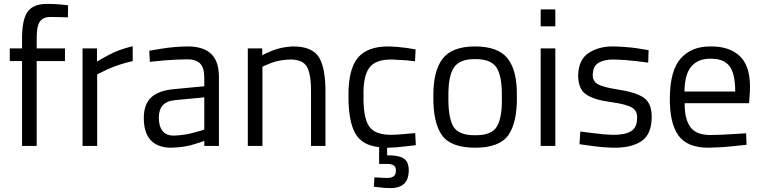

<svg xmlns="http://www.w3.org/2000/svg" viewBox="-20 -748 3908 984"><path d="M313 -435V-500H168V-544Q167 -612 184 -637Q201 -662 242 -661Q267 -661 296 -660Q325 -659 328 -659L329 -721Q326 -721 291 -725Q257 -728 228 -728Q155 -730 124 -691Q92 -651 93 -545V-500H30V-435H93V0H168V-435Z M478 0V-367Q481 -369 534 -394Q587 -418 660 -435V-511Q586 -494 533 -464Q479 -435 477 -432V-500H403V0Z M1027 -84Q1024 -82 976 -69Q928 -55 870 -53Q832 -53 813 -77Q794 -101 794 -145Q794 -186 814 -208Q834 -231 879 -235L1027 -249ZM1102 -349Q1103 -431 1064 -470Q1025 -510 941 -510Q872 -509 811 -499Q749 -489 745 -488L748 -431Q753 -432 816 -438Q879 -443 937 -444Q982 -445 1005 -423Q1027 -401 1027 -349V-306L870 -291Q793 -284 755 -249Q717 -214 717 -143Q717 -67 753 -29Q789 9 858 9Q928 7 976 -9Q1025 -24 1027 -26V0H1102Z M1325 -406Q1327 -408 1369 -425Q1410 -441 1466 -443Q1534 -444 1555 -402Q1576 -360 1574 -262V0H1648V-264Q1650 -396 1615 -454Q1580 -511 1479 -510Q1421 -507 1374 -488Q1327 -468 1324 -465V-500H1250V0H1325Z M2075 126Q2075 79 2047 63Q2020 47 1964 48V9H1972Q2011 8 2059 2Q2107 -3 2111 -4L2108 -66Q2104 -65 2063 -62Q2022 -58 1990 -57Q1899 -56 1870 -103Q1841 -149 1843 -259Q1841 -358 1873 -401Q1904 -444 1989 -443Q2021 -442 2062 -439Q2103 -435 2107 -434L2110 -495Q2106 -496 2059 -503Q2013 -509 1974 -510Q1863 -511 1814 -452Q1765 -393 1766 -259Q1765 -129 1800 -66Q1834 -3 1923 6V92H1965Q1986 92 1998 100Q2009 107 2009 126Q2009 147 1998 155Q1986 164 1965 164Q1943 164 1922 162Q1901 161 1899 161L1896 209Q1897 209 1923 212Q1948 216 1982 216Q2025 216 2050 195Q2074 173 2075 126Z M2415 -55Q2329 -54 2302 -102Q2276 -150 2278 -256Q2277 -359 2307 -403Q2337 -446 2415 -445Q2494 -446 2524 -403Q2553 -359 2552 -256Q2555 -150 2528 -102Q2502 -54 2415 -55ZM2415 -510Q2298 -510 2249 -448Q2200 -385 2201 -256Q2199 -120 2245 -55Q2291 9 2415 9Q2539 9 2585 -55Q2631 -120 2629 -256Q2631 -385 2582 -448Q2533 -510 2415 -510Z M2826 -613V-700H2751V-613ZM2826 0V-500H2751V0Z M3304 -491Q3300 -492 3242 -501Q3184 -509 3123 -510Q3052 -511 2999 -478Q2946 -445 2943 -364Q2943 -291 2984 -264Q3025 -236 3110 -225Q3190 -214 3218 -197Q3247 -181 3245 -143Q3245 -93 3213 -75Q3181 -56 3119 -57Q3075 -58 3017 -66Q2960 -73 2954 -74L2950 -9Q2955 -8 3014 0Q3073 8 3126 9Q3217 10 3268 -25Q3319 -60 3320 -146Q3321 -217 3281 -246Q3241 -275 3148 -289Q3070 -301 3043 -317Q3016 -333 3018 -367Q3019 -410 3049 -427Q3080 -444 3127 -443Q3180 -442 3239 -435Q3297 -428 3302 -427Z M3488 -279Q3489 -369 3524 -408Q3558 -448 3622 -447Q3688 -448 3718 -410Q3748 -371 3748 -279ZM3620 -56Q3548 -56 3518 -97Q3488 -139 3489 -219H3819L3823 -276Q3830 -398 3777 -455Q3723 -511 3622 -510Q3526 -511 3470 -450Q3414 -388 3413 -247Q3411 -119 3456 -55Q3501 9 3611 9Q3676 8 3739 1Q3801 -5 3806 -6L3804 -65Q3800 -64 3740 -61Q3681 -57 3620 -56Z"/></svg>

Font: RazerF5
Style: Regular
Weight: 400
Foundry: Razer Inc.
Version: Version 2